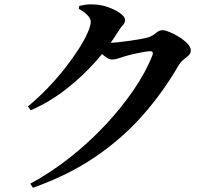

<svg xmlns="http://www.w3.org/2000/svg" viewBox="-20 -814 1040 895"><path d="M110.4 -318.2Q158.6 -358 202.5 -403.7Q246.4 -449.5 282.8 -496Q319.3 -542.6 346.3 -584.8Q373.4 -627 388.2 -660.6Q403 -694.2 403 -713.1Q403 -727.6 387.1 -743.8Q371.1 -760 347.1 -772.9L349.7 -786.6Q364.1 -790 379.7 -792.3Q395.3 -794.6 419.6 -793.2Q453.3 -791.9 486.2 -779.8Q519.1 -767.8 541 -751.7Q562.8 -735.6 562.8 -722.5Q562.8 -706.9 554.2 -698.6Q545.5 -690.2 533.1 -670.5Q489.2 -598.5 426.1 -527.5Q363.1 -456.5 286.4 -397Q209.8 -337.5 123 -299.9ZM121 42.3Q216.6 -9.2 305.2 -79.2Q393.9 -149.2 469.5 -229.7Q545.2 -310.2 602.4 -393.9Q659.6 -477.6 690.6 -556.1Q697.7 -575.2 679.2 -575.2Q671.2 -575.2 655.6 -572.7Q640 -570.2 621 -566.2Q602 -562.2 584.9 -558Q567.8 -553.8 557.2 -550.1Q541.2 -544.9 528.4 -540.7Q515.6 -536.6 500.7 -536.6Q488.3 -536.6 469.6 -550.7Q451 -564.9 430.3 -582.3L448.7 -618.3Q465.2 -616.3 475.6 -615.6Q486 -614.8 496.4 -614.8Q509.1 -614.8 534.3 -617.5Q559.5 -620.2 587.8 -624.3Q616.2 -628.4 639.8 -632.9Q663.5 -637.4 673.5 -640.5Q692.6 -647.2 707.1 -660.3Q721.6 -673.4 738.5 -673.4Q749.4 -673.4 770.9 -664.5Q792.4 -655.6 815.1 -641.5Q837.7 -627.4 853.6 -610.9Q869.5 -594.5 869.5 -579.2Q869.5 -565.4 859 -555.5Q848.4 -545.6 835.5 -535.7Q822.6 -525.8 813.4 -510.8Q740.1 -383.5 644 -275.1Q547.9 -166.7 422.4 -81.5Q296.8 3.6 133.4 61.2Z"/></svg>

Font: Noto Serif HK
Style: Regular
Weight: 200
Designer: Ryoko NISHIZUKA 西塚涼子 (kana & ideographs); Frank Grießhammer (Latin, Greek & Cyrillic); Wenlong ZHANG 张文龙 (bopomofo); San
Foundry: Adobe
Version: Version 2.001;hotconv 1.1.0;makeotfexe 2.6.0